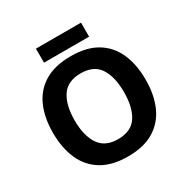

<svg xmlns="http://www.w3.org/2000/svg" viewBox="-196 -1044 1187 1221"><g transform="rotate(-30 398.0 -433.5)"><path d="M738 -358Q738 -247 701.5 -164.5Q665 -82 590 -36Q515 10 398 10Q282 10 206.5 -36Q131 -82 94.5 -165Q58 -248 58 -359Q58 -470 94.5 -552Q131 -634 206.5 -679.5Q282 -725 399 -725Q515 -725 590 -679.5Q665 -634 701.5 -551.5Q738 -469 738 -358ZM217 -358Q217 -246 260 -181.5Q303 -117 398 -117Q495 -117 537 -181.5Q579 -246 579 -358Q579 -471 537 -535Q495 -599 399 -599Q303 -599 260 -535Q217 -471 217 -358ZM563 -877V-774H232V-877Z"/></g></svg>

Font: Noto Sans Ethiopic
Style: Bold
Weight: 700
Designer: Monotype Design Team
Foundry: Monotype Imaging Inc.
Version: Version 2.102; ttfautohint (v1.8.4.7-5d5b)